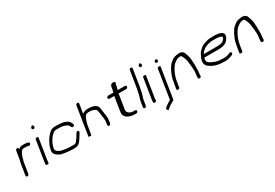

<svg xmlns="http://www.w3.org/2000/svg" viewBox="54 -1814 4506 3151"><g transform="rotate(-30 2307.0 -238.5)"><path d="M113.3 -298.9C105.6 -273.7 98.7 -244.4 94.3 -216.6L63.8 -24.1C61.6 -9.8 72.1 2 87.2 2C102.2 2 116.5 -9.8 118.8 -24L149.2 -215.8C151 -227.6 153.1 -238.7 155.4 -249.2L155.5 -249.5L155.9 -251.8C158.6 -254.8 162.4 -261.5 163.3 -266.9L167.6 -294.4C170.8 -304.3 176.5 -319.7 184.3 -338.8C194.3 -363.2 196.2 -374.3 206.6 -387.4C228 -414.5 228.6 -428 268.3 -428H302.7C317.4 -428 330.6 -426.4 342.3 -423.2C355.1 -419.7 364.8 -416.2 375.8 -421.3C391.9 -428.8 397.7 -446.2 393.6 -458.3C391.4 -464.4 388.7 -468.5 378.5 -471.7C361.3 -479.2 334.6 -483 300.2 -483H271C241.3 -483 214.8 -472.8 194 -452C193.3 -451.3 193.1 -451.1 192.3 -450.3L193.1 -455.5C195.5 -470.5 185 -483 170 -483C155 -483 140.5 -470.5 138.1 -455.5Z M508.3 -460 446.5 -70C445.1 -61.3 444.2 -52.4 443.6 -43.2L441.7 -13.5L441.7 -13C443.1 -3.1 459.9 0.3 472.8 -1C484.5 -2.4 497.9 -8.4 497.6 -20.8L498.3 -31.3L498.2 -31.9C497.8 -40 498.8 -52.9 501.5 -70L563.3 -460C564.6 -468.2 553.2 -475 538.2 -475C523.1 -475 509.6 -468.2 508.3 -460ZM547.9 -669.7C536 -659.6 531.3 -644.4 540.6 -632.3C548.2 -619.2 565.1 -611.8 581.5 -626.8C597.9 -640.9 595.3 -659.8 586.8 -669.2C580 -683.7 564 -691.1 547.9 -669.7Z M886.3 -481C863.5 -481 844.7 -479 829.3 -472.9C815.5 -467.5 799.7 -458.3 783.7 -444.9C757.7 -423.6 707.9 -362.3 692.1 -331.9C675.5 -300.2 654.7 -266.8 643.1 -219.1C636.7 -192.7 633 -176.5 631.8 -168.9C630.6 -161.7 630.2 -153.9 630.4 -146.7C630.5 -121.4 646.6 -97.3 674.4 -73.6C688.7 -61.5 703.9 -56.4 715.9 -48.2C730.9 -36.6 765.4 -28.5 814.1 -22.6C833.7 -20.2 849.1 -16.6 874.8 -14.9L903.5 -12.1L903.9 -12C925.4 -10.7 945.6 -10 964.7 -10H993.9C1039.5 -10 1071.3 -26.5 1097.2 -56.7C1109.9 -71.6 1153.3 -134.9 1162.8 -153.4C1166.6 -160.9 1170.1 -166.6 1172.7 -170.3L1173 -170.7L1186.6 -192C1190.5 -198 1193.3 -205.6 1192 -213C1190.7 -220.3 1185.8 -225.3 1180.3 -228.6C1165.5 -237.5 1148.5 -227.9 1139.2 -213.1C1126.9 -193.6 1123.2 -188.7 1107.8 -160.1C1099.4 -144.6 1081.8 -119.4 1056.4 -87.4C1040.2 -71.7 1022.6 -65 1002.6 -65H973.4C955.5 -65 937.6 -65.6 921.2 -66.8L891.1 -69.6C877.7 -70.5 863.6 -72.1 846.8 -74.7L806.4 -81.1C784.9 -84.5 768.8 -87.3 758.6 -93.4C741.4 -103.7 724.7 -109.7 714.7 -116.8C692.9 -137.9 684.8 -156.7 687 -170.7C687.8 -175.5 689.1 -181.6 690.9 -188.9C700.6 -228.3 706.1 -250.8 728.1 -290.6C751.7 -333.1 787.5 -383.6 825.6 -407.8C840 -416.9 850.4 -422.7 853.8 -424.2C856.5 -424.7 871.1 -426 892.6 -426H925.1C953.1 -426 956.4 -424.5 989.9 -421.8C1013.9 -419.9 1076.5 -395.2 1083.3 -387.4C1097.2 -371.7 1109 -359 1114.8 -342.2C1120.5 -325.6 1137.2 -320.5 1154.8 -329.3C1169.4 -336.6 1171.7 -352 1169 -363.1L1168.9 -363.9L1165.1 -373.2C1158.9 -390.4 1143.3 -410.9 1136.8 -422L1136.3 -422.7L1135.8 -423.3C1115.4 -447.6 1050.8 -473.8 991.1 -478L935.1 -481Z M1696 -73.5 1701.5 -107.8 1706.3 -150.8C1707.7 -160.6 1706.9 -177.2 1704.4 -204.8L1701.1 -229.2C1699.7 -237.3 1698.5 -247.2 1697.3 -260.5C1695.1 -284.1 1689.9 -310.6 1687.2 -329.9C1682.3 -372.8 1675 -402 1660.5 -416.4C1634.5 -442.6 1592.8 -458.3 1548.5 -461.9C1530.5 -463.4 1511.2 -466.5 1483.3 -464.4C1446.3 -461.2 1418.2 -450.2 1393.8 -431.4C1392.9 -430.7 1393.2 -430.9 1392.3 -430.3L1419.9 -604.5C1422.4 -620.1 1411.2 -632 1396.3 -632C1380.5 -632 1367.2 -618.9 1364.9 -604.5L1280 -68.5C1276.8 -47.8 1301.4 -54.1 1305.4 -54.8C1306.2 -54.6 1331.6 -46.8 1335 -68.5L1362.8 -243.9C1376.1 -297.1 1389.6 -339.9 1415.5 -381.8C1416.5 -383.4 1420.7 -388 1427.9 -393.9C1443.1 -406.2 1475.3 -413.3 1526.7 -408C1553.7 -405.2 1583.1 -394.7 1614.4 -374.9L1614.7 -374.7L1615 -374.5C1617.9 -372.6 1626.9 -352.7 1631.7 -314.6C1632.6 -307.1 1634.2 -298.4 1636.3 -288.2C1639.4 -273.4 1642.7 -232.3 1645.8 -213.8L1648.8 -189.2C1651.3 -167.6 1651.8 -153.8 1651.5 -152.2L1646.4 -107.2L1641 -73.5C1638.7 -58.5 1649.1 -46 1664.2 -46C1679.2 -46 1693.7 -58.5 1696 -73.5Z M2160.1 -53H2121.6C2113.1 -53 2095.9 -56 2072.1 -62.5C2062.7 -64.4 2027.5 -92.4 2024.5 -101.3C2017.2 -122.8 2013.8 -123.7 2019.4 -159.4L2059.5 -412.5C2060.5 -418.8 2061.5 -424 2062.5 -428H2206.5C2221.5 -428 2236 -440.5 2238.3 -455.5C2240.7 -470.5 2230.2 -483 2215.2 -483H2077.6L2091.5 -538.1L2098.2 -580.5C2098.2 -580.5 2131.4 -624.9 2078.3 -630.8C2048.1 -634.2 2027.6 -617.9 2020.1 -599.5C2017.8 -593.8 2016.1 -587.5 2015 -580.5L2008.4 -538.9L1994.2 -483H1898C1883 -483 1868.5 -470.5 1866.1 -455.5C1863.8 -440.5 1874.2 -428 1889.3 -428H1980.5L1976 -404.1L1936.9 -157.2C1930.7 -118.3 1934.2 -87.7 1952.4 -65.5C1968.9 -45.4 1986.8 -30.6 2007.9 -21.4C2039.1 -7.9 2089.9 2 2120.1 2H2146.1C2156.2 2 2168.4 -0.5 2176.8 -10.8C2180.3 -15.2 2182.4 -20.4 2183.2 -25.5C2185.6 -40.5 2175.1 -53 2160.1 -53Z M2348.8 -30.5 2366.2 -140.3C2369.5 -161.2 2375 -167.3 2383.3 -198.5L2389.1 -215.9L2389.2 -216.2C2392.2 -227.8 2397.2 -241.1 2399.5 -256L2402.7 -275.9L2418.5 -350.1L2468.6 -666.5C2471 -682.1 2460.4 -694 2445.4 -694C2430.4 -694 2416 -682.1 2413.6 -666.5L2363.6 -350.7L2348 -277.5L2344.7 -257C2343 -246.1 2338.7 -235.6 2335.3 -222.5L2330.6 -204.9C2323.7 -187.1 2313.8 -156.3 2310.3 -134.6L2293.8 -30.5C2291.5 -15.5 2302.7 -4 2317.6 -4C2333.4 -4 2346.6 -16.6 2348.8 -30.5Z M2545.3 -460 2483.5 -70C2482.1 -61.3 2481.2 -52.4 2480.6 -43.2L2478.7 -13.5L2478.7 -13C2480.1 -3.1 2496.9 0.3 2509.8 -1C2521.5 -2.4 2534.9 -8.4 2534.6 -20.8L2535.3 -31.3L2535.2 -31.9C2534.8 -40 2535.8 -52.9 2538.5 -70L2600.3 -460C2601.6 -468.2 2590.2 -475 2575.2 -475C2560.1 -475 2546.6 -468.2 2545.3 -460ZM2584.9 -669.7C2573 -659.6 2568.3 -644.4 2577.6 -632.3C2585.2 -619.2 2602.1 -611.8 2618.5 -626.8C2634.9 -640.9 2632.3 -659.8 2623.8 -669.2C2617 -683.7 2601 -691.1 2584.9 -669.7Z M2841.2 -558.1C2852.7 -548.6 2871.1 -549.7 2882.4 -557.4C2893.6 -567.5 2897.2 -584.7 2886.8 -597C2876.2 -611.1 2857.7 -609.5 2845.8 -598.1C2834.3 -588 2830.7 -570.5 2841.2 -558.1ZM2825.7 -466 2738.5 84.8 2718.6 95.7 2718.2 96.2C2675.7 122.4 2644.9 143.8 2625 161.3C2610 174.3 2610.9 192 2619.1 201.1C2625 218.2 2638.6 226.5 2656.5 200.4L2665.7 193.4L2666.2 194C2673.6 186.2 2686.2 176.2 2703.7 165C2721.6 154.3 2734.1 146.9 2740.6 143L2762.5 129.9C2776.8 124.2 2788.6 115.8 2790.3 105L2880.7 -466C2882 -474.2 2870.6 -481 2855.6 -481C2840.5 -481 2827 -474.2 2825.7 -466Z M2941.5 6C2956.6 6 2970.1 -0.8 2971.4 -9L2988.2 -115C2998.2 -178.1 3016.8 -236.7 3043.8 -290.6C3068 -337.3 3075.2 -344 3097.9 -375.8C3113.5 -396.7 3166.9 -433.2 3195 -443.6C3201.9 -445.8 3219.7 -446.5 3243.1 -450.2C3246.9 -449.8 3255.8 -447.1 3264.5 -437.8C3292.8 -388.1 3307.1 -342 3311 -299.7C3312.7 -282.8 3314.9 -264 3317.8 -243.3C3324.2 -195.4 3320.6 -206.1 3325.1 -153C3326.9 -128.1 3324.8 -96.1 3318.6 -57C3314.8 -33.1 3313.8 -12.9 3315.6 6.7C3315.3 16.7 3328.5 22.1 3341.7 21.3C3355.8 20.3 3371 11.7 3370.5 -1.2C3371 -18.7 3371.3 -42.4 3374.8 -64.2C3377.3 -80.3 3378.6 -92.6 3378.6 -102C3378.1 -121.7 3380.9 -137.4 3380 -162.5C3379.2 -190.4 3381.3 -213.7 3379.1 -241.9C3376 -277.2 3376.8 -320.5 3369.2 -355.5C3360 -390.1 3350.7 -424.1 3334.7 -463C3334.7 -463 3334.4 -462.6 3334.4 -462.6C3334.4 -462.6 3334.2 -463 3334.2 -463C3316.8 -491.6 3284.6 -508.6 3241 -504.4C3202 -500.4 3168.5 -495.8 3133 -477.4C3114.5 -466.3 3103.3 -458.3 3095.1 -450.3C3088.6 -445.8 3082.6 -441.1 3077.1 -436C3064.9 -424 3055.2 -417 3041.5 -397.6C3016 -362 2994.2 -320.7 2974.6 -272.4C2958.3 -239 2944.5 -186.1 2933.2 -115L2916.4 -9C2915.1 -0.8 2926.5 6 2941.5 6Z M3614.4 -317C3617.4 -321.1 3632 -335.2 3657.7 -356.7C3689.3 -379 3731.6 -395.3 3787.3 -405.9C3799.5 -408.3 3827.6 -410 3868.3 -410C3920.6 -410 3972.4 -405.1 3993.2 -389.7C4008.8 -377.7 4006.8 -386.7 4003.6 -366C4002.4 -358.6 3999.3 -352 3993.2 -344.6C3973.8 -319 3953.7 -304.7 3933.6 -298.5L3932.7 -298.2L3931.9 -297.9C3918.7 -292.5 3886.9 -288.5 3838.3 -288.5L3598.6 -288.5C3603.2 -298.4 3608.5 -308.9 3614.4 -317ZM3829.6 -233.5C3899.5 -233.5 3943.1 -238.6 3992.4 -268.2C4016.9 -285.2 4053 -330.9 4058.7 -366.5C4063.9 -399.8 4058.6 -411.2 4039.3 -429.4C4005.7 -458.9 3951.9 -465 3870.2 -465C3812.4 -465 3768.1 -460.3 3736.1 -448.7C3715.8 -441.7 3695.6 -434.8 3675.6 -428.1C3642.4 -414 3614 -384.2 3594.7 -366.6C3570.4 -344.3 3559.5 -327.4 3543.9 -291.3C3528.4 -255.2 3518.6 -243.6 3511.5 -199C3506.5 -167.2 3513.6 -138.2 3531.9 -113.2C3547.4 -92.1 3569.3 -84.4 3584 -73.2C3598.1 -62.5 3612.3 -55.3 3631.3 -46.4C3652.8 -36.2 3693 -28.4 3712.2 -22.2C3728.4 -17 3763.6 -14.6 3825.7 -11.5L3826.3 -11.5H3860.6C3892 -11.5 3926.8 -19.7 3963.1 -34.8L3985.7 -44.8C3993.2 -48.3 4000.5 -53.6 4004.1 -62.2C4007.3 -69.5 4006.4 -76.7 4004.1 -82.5C3993.9 -109 3966.1 -93.9 3942.6 -83C3914.1 -72 3889.1 -66.5 3867.7 -66.5C3827.8 -66.5 3789.8 -70.3 3758.3 -72.4C3732.1 -74.2 3735.8 -77.4 3699 -85.8C3682.2 -89.7 3655.4 -101 3621.1 -119.8C3613.5 -125.2 3606.3 -129.7 3598.8 -133.4C3574.1 -145.5 3562.3 -172.1 3567.9 -207.5C3569.9 -220.3 3572.1 -225.4 3575.4 -233.5Z M4135.5 6C4150.6 6 4164.1 -0.8 4165.4 -9L4182.2 -115C4192.2 -178.1 4210.8 -236.7 4237.8 -290.6C4262 -337.3 4269.2 -344 4291.9 -375.8C4307.5 -396.7 4360.9 -433.2 4389 -443.6C4395.9 -445.8 4413.7 -446.5 4437.1 -450.2C4440.9 -449.8 4449.8 -447.1 4458.5 -437.8C4486.8 -388.1 4501.1 -342 4505 -299.7C4506.7 -282.8 4508.9 -264 4511.8 -243.3C4518.2 -195.4 4514.6 -206.1 4519.1 -153C4520.9 -128.1 4518.8 -96.1 4512.6 -57C4508.8 -33.1 4507.8 -12.9 4509.6 6.7C4509.3 16.7 4522.5 22.1 4535.7 21.3C4549.8 20.3 4565 11.7 4564.5 -1.2C4565 -18.7 4565.3 -42.4 4568.8 -64.2C4571.3 -80.3 4572.6 -92.6 4572.6 -102C4572.1 -121.7 4574.9 -137.4 4574 -162.5C4573.2 -190.4 4575.3 -213.7 4573.1 -241.9C4570 -277.2 4570.8 -320.5 4563.2 -355.5C4554 -390.1 4544.7 -424.1 4528.7 -463C4528.7 -463 4528.4 -462.6 4528.4 -462.6C4528.4 -462.6 4528.2 -463 4528.2 -463C4510.8 -491.6 4478.6 -508.6 4435 -504.4C4396 -500.4 4362.5 -495.8 4327 -477.4C4308.5 -466.3 4297.3 -458.3 4289.1 -450.3C4282.6 -445.8 4276.6 -441.1 4271.1 -436C4258.9 -424 4249.2 -417 4235.5 -397.6C4210 -362 4188.2 -320.7 4168.6 -272.4C4152.3 -239 4138.5 -186.1 4127.2 -115L4110.4 -9C4109.1 -0.8 4120.5 6 4135.5 6Z"/></g></svg>

Font: MewTooHand
Style: BdWideIta
Weight: 400
Designer: Mew Too, Robert Jablonski
Version: Version 0.77